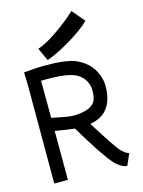

<svg xmlns="http://www.w3.org/2000/svg" viewBox="-132 -962 782 1049"><g transform="rotate(-15 259.0 -437.5)"><path d="M150.4 -733.4Q198.7 -749.5 264.6 -795.4Q330.6 -841.3 378.4 -886.2L438.5 -814.9Q398.9 -774.9 318.4 -726.8Q237.8 -678.7 183.6 -661.1ZM318.4 -263.7Q321.3 -259.3 341.8 -227.1Q362.3 -194.8 370.4 -182.1Q378.4 -169.4 394 -145.8Q409.7 -122.1 420.2 -107.9Q430.7 -93.8 438.5 -84.5Q439.5 -83.5 444.3 -79.1Q449.2 -74.7 452.4 -72Q455.6 -69.3 460.7 -65.4Q465.8 -61.5 471.4 -58.8Q477.1 -56.2 482.9 -54.7L454.1 10.7Q433.6 7.8 414.8 -4.4Q396 -16.6 382.8 -32.7Q335.9 -84 231 -260.7Q193.4 -264.6 120.6 -276.9L121.1 0H43.9V-543.5Q43.9 -591.8 41.5 -628.9Q118.2 -636.2 147.9 -636.2Q189.5 -636.2 217 -635Q244.6 -633.8 275.9 -629.2Q307.1 -624.5 329.1 -616Q351.1 -607.4 372.8 -592.5Q394.5 -577.6 412.1 -556.2Q430.2 -533.7 441.4 -503.7Q452.6 -473.6 452.6 -443.8Q452.6 -285.6 318.4 -263.7ZM377 -437Q377 -480 349.1 -511.7Q325.2 -539.6 279.8 -550.5Q234.4 -561.5 150.4 -561.5Q133.8 -561.5 119.6 -561L120.6 -351.1Q132.8 -348.6 162.6 -342.5Q192.4 -336.4 210.9 -333.7Q229.5 -331.1 247.6 -331.1Q259.8 -331.1 271.5 -332.5Q299.8 -335.9 317.4 -341.6Q335 -347.2 349.6 -358.4Q364.3 -369.6 370.6 -388.7Q377 -407.7 377 -437Z"/></g></svg>

Font: FantasqueSansM Nerd Font
Style: Regular
Weight: 400
Monospace: yes
Designer: Jany Belluz
Version: Version 1.8.0 ; ttfautohint (v1.8.2);Nerd Fonts 3.4.0